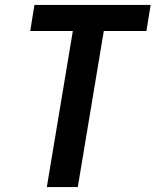

<svg xmlns="http://www.w3.org/2000/svg" viewBox="-20 -755 628 775"><path d="M169 0H294L399 -630H571L588 -735H119L102 -630H274Z"/></svg>

Font: Iosevka Sparkle
Style: Bold Italic
Weight: 700
Italic angle: -9°
Designer: Belleve Invis
Foundry: Belleve Invis
Version: Version 4.5.0; ttfautohint (v1.8.3)